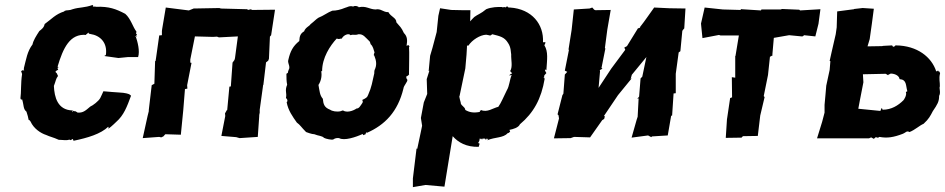

<svg xmlns="http://www.w3.org/2000/svg" viewBox="-20 -565 3893 791"><path d="M219 -252 214 -263 208 -269C211 -272 213 -276 220 -277C212 -288 225 -291 220 -286C214 -286 224 -292 217 -290C240 -367 268 -428 336 -421C332 -429 332 -417 344 -431C346 -428 344 -426 352 -425C393 -419 424 -389 416 -337C409 -338 414 -339 411 -334L468 -326L508 -330H549C557 -355 547 -392 539 -416C550 -418 536 -409 537 -414C543 -418 547 -425 541 -425C543 -420 539 -422 542 -435C528 -452 519 -488 496 -508C458 -528 429 -539 376 -537C369 -539 370 -537 362 -538C368 -544 357 -543 363 -545C327 -532 308 -536 279 -527C269 -522 254 -523 252 -522C242 -518 246 -521 245 -518C209 -507 192 -486 164 -466C161 -451 152 -445 142 -437C129 -417 117 -398 114 -382C92 -353 88 -321 78 -283C81 -280 75 -281 80 -273C73 -280 68 -271 67 -272L71 -260C65 -221 68 -186 64 -158C65 -165 64 -150 71 -156C79 -130 75 -116 89 -105C93 -93 97 -79 98 -71C104 -71 108 -59 106 -64C119 -35 148 -16 170 -9C187 -1 198 0 222 11C240 11 253 15 266 10C271 15 273 8 271 13C283 4 279 8 283 15C341 3 395 -13 426 -43C426 -43 429 -38 426 -34C442 -46 459 -63 459 -63C490 -90 503 -125 520 -171C520 -171 521 -169 515 -175C512 -178 496 -183 470 -184L442 -186L406 -189C402 -179 397 -170 393 -161C386 -148 362 -130 352 -126C331 -108 322 -100 300 -101C295 -105 288 -106 296 -107C292 -105 291 -107 280 -108C285 -100 271 -103 284 -111C275 -106 274 -113 278 -110C217 -112 204 -165 202 -211C210 -231 210 -241 219 -252Z M1042 -1 1048 -87V-91L1050 -101V-113L1063 -207L1064 -215H1065L1076 -308L1085 -315L1088 -323L1092 -414L1097 -420L1113 -525L1017 -524L1015 -527L1001 -524L998 -528L997 -527L884 -530L890 -532L781 -530H778L758 -522L663 -534L648 -445L647 -437V-420L636 -419L623 -327L621 -314L619 -313L616 -220L605 -214L593 -112V-107L588 -87L568 4L636 -1L644 1L653 -3L661 -12L725 -10L735 -111L742 -198L752 -200L751 -214L769 -306L764 -307V-320L783 -415L857 -413L874 -414L882 -411L960 -415L948 -325L946 -318L938 -307L931 -209L925 -208L916 -111L915 -112L907 -98L908 -87L892 -5L953 0L967 4Z M1172 -284C1170 -277 1167 -275 1166 -265L1160 -261C1160 -245 1160 -230 1163 -216C1152 -190 1163 -183 1158 -161C1161 -159 1165 -155 1164 -147C1166 -155 1166 -149 1161 -144C1167 -110 1186 -84 1203 -60C1217 -50 1221 -41 1241 -21C1244 -20 1264 -12 1275 -12C1291 -5 1307 -6 1315 3C1322 7 1349 13 1354 9C1360 4 1370 3 1377 4C1398 16 1446 0 1474 -13C1479 -4 1477 -10 1486 -12C1483 -15 1481 -18 1484 -10C1488 -20 1492 -17 1489 -21C1494 -21 1492 -15 1490 -17C1566 -50 1619 -105 1642 -200C1643 -213 1661 -229 1658 -237C1652 -244 1656 -243 1653 -249C1660 -252 1668 -259 1665 -260V-262C1665 -309 1667 -343 1665 -373C1665 -366 1668 -377 1668 -372C1664 -372 1668 -384 1655 -376C1659 -400 1658 -415 1644 -429C1633 -453 1628 -455 1613 -473C1613 -492 1591 -495 1580 -515C1558 -514 1550 -531 1527 -526C1500 -527 1489 -542 1457 -535C1461 -537 1443 -544 1435 -538C1420 -543 1409 -534 1402 -533C1383 -525 1365 -521 1349 -521C1330 -514 1313 -500 1292 -492C1281 -485 1278 -480 1259 -465C1256 -458 1238 -452 1233 -436C1218 -427 1214 -417 1213 -396C1187 -375 1176 -354 1168 -319C1164 -305 1173 -300 1172 -284ZM1303 -273C1306 -271 1303 -270 1307 -272C1307 -327 1340 -377 1367 -406C1382 -402 1375 -406 1388 -406C1396 -422 1418 -429 1424 -420C1439 -425 1439 -418 1457 -424C1477 -425 1484 -412 1502 -395C1506 -390 1503 -393 1507 -383C1517 -374 1519 -361 1523 -349C1523 -349 1517 -336 1522 -336C1531 -314 1533 -296 1523 -276L1522 -269V-263C1514 -228 1511 -206 1497 -175C1493 -163 1488 -161 1472 -153C1480 -143 1467 -143 1475 -144C1463 -126 1459 -118 1449 -118C1433 -107 1408 -100 1393 -110C1390 -110 1377 -104 1384 -107C1367 -103 1348 -107 1340 -113C1316 -122 1312 -136 1310 -158C1297 -173 1297 -189 1292 -215C1304 -233 1307 -256 1303 -273Z M1917 -477 1918 -523H1886L1839 -524L1793 -531L1786 -500L1779 -433L1762 -369L1752 -335L1746 -272L1749 -274L1738 -239L1740 -178L1726 -143L1714 -79L1719 -47L1713 -18L1699 48L1696 47L1681 170V206L1733 197L1811 204L1845 -4C1868 22 1901 41 1952 40L1956 27L1950 24L1956 13L1953 12L1959 7C1950 3 1958 0 1958 10C1957 6 1963 3 1966 11C1967 3 1969 7 1979 6C1977 12 1988 10 1983 5C1991 11 1995 2 1987 13C2020 -1 2053 4 2071 -16C2069 -17 2074 -14 2081 -22C2080 -20 2084 -18 2079 -30C2094 -33 2116 -39 2122 -53C2178 -100 2210 -157 2224 -241C2216 -248 2221 -250 2227 -244C2216 -252 2225 -250 2222 -254L2231 -264C2225 -273 2221 -283 2231 -276C2234 -321 2239 -352 2223 -378C2221 -378 2230 -389 2226 -391C2233 -394 2227 -390 2217 -391C2221 -464 2172 -528 2081 -534H2074C2081 -529 2070 -540 2071 -535C2074 -541 2065 -539 2064 -534C2058 -539 2050 -532 2049 -536C2032 -537 2004 -536 1983 -527C1962 -509 1947 -505 1934 -495C1928 -489 1922 -483 1917 -477ZM1961 -112C1961 -102 1967 -111 1957 -109V-104C1931 -99 1914 -102 1897 -112C1896 -126 1877 -130 1878 -143C1875 -151 1874 -160 1872 -168H1873L1897 -283L1902 -340L1904 -375C1900 -371 1909 -383 1909 -376C1925 -401 1958 -421 1983 -422C1999 -420 1998 -415 2008 -424C2039 -416 2058 -413 2073 -388C2086 -369 2084 -349 2086 -341C2085 -317 2093 -292 2082 -272C2083 -273 2086 -274 2081 -273L2090 -263C2084 -260 2079 -257 2078 -254C2078 -254 2081 -255 2088 -256C2079 -235 2079 -211 2068 -193C2052 -161 2045 -142 2033 -125C2011 -120 1987 -100 1961 -112Z M2799 -448 2804 -530 2738 -531 2675 -534C2656 -508 2637 -479 2617 -454V-451L2608 -448L2563 -375L2552 -369L2556 -360L2498 -282L2446 -203L2452 -271L2451 -276L2462 -282L2458 -285L2474 -365L2472 -367L2482 -443L2496 -524L2433 -523L2428 -525L2420 -534L2409 -530L2344 -526L2335 -442L2322 -360H2324L2307 -274L2317 -269L2307 -258L2301 -179L2297 -173L2277 -94L2281 -90L2283 -77L2262 5L2331 4L2345 -1L2411 1L2461 -70L2469 -75L2472 -86L2468 -87L2526 -173L2584 -244L2578 -239L2583 -257L2643 -330L2626 -249L2619 -242L2613 -167L2605 -157L2611 -160L2607 -84L2603 -72L2582 2L2650 -7L2663 0L2666 -3L2731 -7L2745 -88L2749 -89L2755 -180L2764 -181V-263V-261L2776 -349L2783 -354L2791 -438C2793 -441 2796 -445 2799 -448Z M3292 -420 3339 -415 3352 -467 3360 -527 3276 -522 3273 -525 3202 -528 3196 -526H3117L3115 -522L3036 -527L3035 -528L3030 -524L2958 -526L2883 -534L2868 -468L2869 -457L2874 -408L2942 -421L2948 -419H3024L3010 -334L3009 -335V-245L2995 -247L2996 -164L2988 -161L2976 -80L2975 -74L2970 3L3037 2L3033 3L3041 -4L3102 -5L3112 -89L3130 -165L3125 -171L3126 -167L3144 -256L3152 -331L3163 -337L3162 -340L3168 -409L3231 -420L3283 -415C3287 -415 3290 -416 3292 -420Z M3554 -374 3563 -404 3572 -468 3580 -529 3534 -532 3499 -528 3498 -527 3429 -518 3427 -452 3423 -424 3406 -350 3398 -314 3401 -313 3398 -277 3384 -212 3381 -177 3377 -133V-101L3367 -63L3346 5H3560L3569 1L3580 7L3588 0L3599 3C3596 -5 3595 5 3603 -1C3635 5 3661 1 3700 -14C3711 -18 3715 -28 3727 -21C3750 -30 3768 -48 3785 -55C3807 -75 3813 -88 3823 -107C3842 -135 3849 -146 3849 -170C3857 -184 3848 -202 3852 -209C3853 -226 3847 -241 3853 -263C3849 -269 3854 -269 3849 -270C3847 -270 3839 -277 3846 -276C3843 -271 3841 -272 3837 -271C3818 -330 3759 -377 3671 -378C3665 -378 3667 -369 3656 -374C3663 -372 3652 -380 3655 -378L3618 -376L3614 -375ZM3718 -189 3712 -186C3717 -173 3704 -154 3702 -152C3680 -130 3652 -113 3617 -113C3615 -107 3619 -114 3612 -120L3607 -108L3516 -117L3522 -149L3537 -226L3535 -259L3629 -261L3639 -255C3640 -258 3636 -255 3650 -262C3671 -261 3685 -251 3686 -239C3716 -237 3711 -214 3718 -189Z"/></svg>

Font: Asimov Print
Style: DIt
Weight: 250
Width: 0
Designer: Google
Version: Version 2.000980: 2014